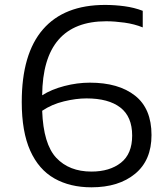

<svg xmlns="http://www.w3.org/2000/svg" viewBox="-20 -770 688 799"><path d="M360.5 9.5Q271.5 9.5 206.2 -27.5Q141 -64.5 105.8 -143Q70.5 -221.5 70.5 -345.5Q70.5 -546 158.8 -647.8Q247 -749.5 417 -749.5Q458 -749.5 498.5 -744Q539 -738.5 574 -725V-656Q539.5 -670 498.2 -675.8Q457 -681.5 422 -681.5Q158 -681.5 155.5 -373.5Q194 -398 247.8 -412Q301.5 -426 354 -426Q473.5 -426 542 -372Q610.5 -318 610.5 -208Q610.5 -103 542.2 -46.8Q474 9.5 360.5 9.5ZM340 -360.5Q296.5 -360.5 246 -348.2Q195.5 -336 155.5 -309Q160.5 -170.5 214.2 -113.2Q268 -56 360.5 -56Q436.5 -56 483.2 -92.8Q530 -129.5 530 -206Q530 -284.5 480.8 -322.5Q431.5 -360.5 340 -360.5Z"/></svg>

Font: Encode Sans Expanded Expanded
Style: Regular
Weight: 400
Width: 7
Designer: Multiple Designers
Foundry: Impallari Type
Version: Version 3.000; ttfautohint (v1.8.3) -l 8 -r 50 -G 200 -x 14 